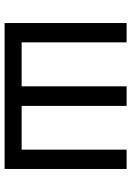

<svg xmlns="http://www.w3.org/2000/svg" viewBox="112 -682 570 834"><g transform="rotate(90 397.0 -265.0)"><path d="M80 0V-530H164V-74H355V-530H440V-74H630V-530H714V0Z"/></g></svg>

Font: Geist
Style: Regular
Weight: 400
Designer: Basement.studio, Andrés Briganti, Mateo Zaragoza
Foundry: Basement.studio, Vercel, Andrés Briganti, Guido Ferreyra, Mateo Zaragoza
Version: Version 1.401